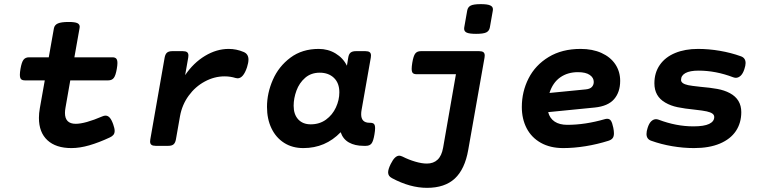

<svg xmlns="http://www.w3.org/2000/svg" viewBox="-20 -695 3638 915"><path d="M292 -181.2Q289.6 -167.5 289.6 -156.7Q289.6 -105 340.8 -105Q385.3 -105 468.3 -140.6Q475.6 -144 482.9 -144Q494.1 -144 502.9 -134.3Q511.7 -124.5 519.5 -102.5Q526.4 -83 526.4 -71.3Q526.4 -60.1 520.8 -52.7Q515.1 -45.4 503.4 -40Q451.2 -15.6 405.5 -2.4Q359.9 10.7 320.3 10.7Q246.6 10.7 206.1 -26.6Q165.5 -64 165.5 -133.3Q165.5 -154.8 169.9 -179.7L193.4 -312H98.6Q85.9 -312 80.3 -317.9Q74.7 -323.7 74.7 -338.9Q74.7 -350.1 77.6 -366.7Q83 -398.4 92 -410.2Q101.1 -421.9 118.2 -421.9H212.4L236.8 -559.6Q239.7 -576.2 255.9 -583.3Q272 -590.3 306.6 -590.3Q336.4 -590.3 348.1 -585Q359.9 -579.6 359.9 -567.4Q359.9 -565.4 358.9 -559.6L334.5 -421.9H515.6Q528.3 -421.9 533.9 -415.8Q539.6 -409.7 539.6 -394.5Q539.6 -383.8 536.6 -366.7Q531.2 -335 522.2 -323.5Q513.2 -312 496.1 -312H314.9Z M1141.1 -447.3Q1152.8 -442.4 1158.4 -433.3Q1164.1 -424.3 1164.1 -411.1Q1164.1 -396.5 1157.2 -374.5Q1139.6 -321.8 1112.3 -321.8Q1108.4 -321.8 1103 -323.2Q1077.6 -331.1 1050.3 -331.1Q1001.5 -331.1 956.1 -306.6Q910.6 -282.2 879.2 -239Q847.7 -195.8 837.9 -141.6L818.4 -30.8Q815.4 -14.2 807.1 -7.1Q798.8 0 782.2 0H721.7Q708 0 701.7 -4.9Q695.3 -9.8 695.3 -20.5Q695.3 -22.9 696.3 -30.8L764.6 -420.4Q767.6 -437 775.9 -444.1Q784.2 -451.2 800.8 -451.2H851.6Q865.2 -451.2 871.6 -446.3Q877.9 -441.4 877.9 -430.7Q877.9 -428.2 877 -420.4L862.3 -336.9Q901.9 -395.5 957 -428.7Q1012.2 -461.9 1069.8 -461.9Q1106.9 -461.9 1141.1 -447.3Z M1767.6 -84Q1767.6 -72.8 1764.6 -55.2Q1759.3 -22.5 1750.5 -11.2Q1741.7 0 1724.1 0H1712.4Q1671.4 0 1643.1 -15.9Q1614.7 -31.7 1603.5 -64.9Q1530.8 10.7 1425.8 10.7Q1373 10.7 1334 -14.2Q1294.9 -39.1 1273.7 -83.5Q1252.4 -127.9 1252.4 -185.5Q1252.4 -251 1280.3 -314.7Q1308.1 -378.4 1364 -420.2Q1419.9 -461.9 1499 -461.9Q1543.5 -461.9 1579.3 -440.2Q1615.2 -418.5 1633.3 -381.8L1639.6 -420.4Q1642.1 -437 1650.6 -444.1Q1659.2 -451.2 1675.8 -451.2H1721.7Q1735.4 -451.2 1741.7 -446.3Q1748 -441.4 1748 -430.7Q1748 -428.2 1747.1 -420.4L1703.1 -170.9Q1701.2 -160.6 1701.2 -150.4Q1701.2 -109.9 1741.2 -109.9H1743.7Q1756.3 -109.9 1762 -104.5Q1767.6 -99.1 1767.6 -84ZM1597.2 -254.9Q1597.2 -299.3 1571.3 -324Q1545.4 -348.6 1503.9 -348.6Q1462.4 -348.6 1434.3 -324.2Q1406.2 -299.8 1392.8 -263.2Q1379.4 -226.6 1379.4 -190.9Q1379.4 -149.9 1401.1 -126.2Q1422.9 -102.5 1460.9 -102.5Q1502.9 -102.5 1533.7 -125Q1564.5 -147.5 1580.8 -182.9Q1597.2 -218.3 1597.2 -254.9Z M2329.1 -650.9Q2329.1 -647 2328.6 -644.5L2314.5 -564.5Q2311.5 -547.4 2297.4 -540.5Q2283.2 -533.7 2249 -533.7Q2217.8 -533.7 2204.8 -539.3Q2191.9 -544.9 2191.9 -558.1Q2191.9 -562 2192.4 -564.5L2206.5 -644.5Q2209.5 -661.6 2223.4 -668.5Q2237.3 -675.3 2271.5 -675.3Q2302.2 -675.3 2315.7 -669.4Q2329.1 -663.6 2329.1 -650.9ZM2290 -430.7Q2290 -428.2 2289.1 -420.4L2211.4 19.5Q2195.3 111.3 2147.5 155.8Q2099.6 200.2 2015.1 200.2Q1934.1 200.2 1847.7 153.8Q1829.6 144.5 1829.6 126.5Q1829.6 111.8 1841.8 86.9Q1852.5 65.4 1862.5 56.2Q1872.6 46.9 1882.8 46.9Q1888.7 46.9 1898.4 51.3Q1928.2 66.4 1959.2 75.4Q1990.2 84.5 2014.2 84.5Q2045.9 84.5 2065.4 65.9Q2085 47.4 2091.8 8.3L2152.8 -341.3H1965.8Q1953.1 -341.3 1947.5 -346.7Q1941.9 -352.1 1941.9 -367.2Q1941.9 -378.4 1944.8 -396Q1950.2 -428.7 1959 -439.9Q1967.8 -451.2 1985.4 -451.2H2263.7Q2277.3 -451.2 2283.7 -446.3Q2290 -441.4 2290 -430.7Z M2874 -128.9Q2885.3 -128.9 2891.6 -119.4Q2897.9 -109.9 2902.8 -85.9Q2905.8 -70.8 2905.8 -59.6Q2905.8 -44.4 2899.4 -36.4Q2893.1 -28.3 2878.9 -23.9Q2826.2 -7.3 2770.8 1.7Q2715.3 10.7 2664.1 10.7Q2602.1 10.7 2557.4 -14.4Q2512.7 -39.6 2489.7 -84Q2466.8 -128.4 2466.8 -185.1Q2466.8 -258.3 2499 -321.5Q2531.2 -384.8 2594.7 -423.3Q2658.2 -461.9 2747.1 -461.9Q2803.7 -461.9 2846.4 -442.6Q2889.2 -423.3 2912.4 -388.7Q2935.5 -354 2935.5 -309.6Q2935.5 -255.9 2906.5 -222.4Q2877.4 -189 2814.5 -182.6L2592.3 -160.6Q2600.1 -130.9 2623.3 -115.5Q2646.5 -100.1 2683.6 -100.1Q2768.6 -100.1 2861.8 -127Q2867.7 -128.9 2874 -128.9ZM2598.6 -252 2771.5 -269Q2792 -271 2800.8 -280.8Q2809.6 -290.5 2809.6 -304.7Q2809.6 -324.7 2790.5 -337.9Q2771.5 -351.1 2734.4 -351.1Q2685.1 -351.1 2649.7 -326.2Q2614.3 -301.3 2598.6 -252Z M3510.7 -426.8Q3533.2 -418.9 3533.2 -394.5Q3533.2 -382.8 3527.3 -365.2Q3520.5 -344.2 3509.8 -334.2Q3499 -324.2 3486.8 -324.2Q3481.4 -324.2 3474.1 -326.7Q3391.1 -358.4 3309.1 -358.4Q3268.1 -358.4 3246.8 -346.9Q3225.6 -335.4 3225.6 -314Q3225.6 -296.4 3259.8 -289.1Q3273.4 -286.1 3318.8 -281.2Q3364.7 -277.3 3398.4 -271.2Q3432.1 -265.1 3458.5 -251Q3512.7 -221.7 3512.7 -160.6Q3512.7 -109.4 3487.1 -70.8Q3461.4 -32.2 3410.6 -10.7Q3359.9 10.7 3287.1 10.7Q3236.3 10.7 3183.3 1.7Q3130.4 -7.3 3083 -24.4Q3061 -32.2 3061 -56.6Q3061 -69.8 3066.4 -85.9Q3073.2 -107.4 3083.7 -117.2Q3094.2 -127 3106.4 -127Q3111.8 -127 3119.1 -124.5Q3202.6 -92.8 3284.7 -92.8Q3335.4 -92.8 3359.6 -104.5Q3383.8 -116.2 3383.8 -137.2Q3383.8 -147.5 3374.8 -153.8Q3365.7 -160.2 3348.1 -164.1Q3331.1 -168 3291 -172.4Q3242.7 -177.2 3209.5 -184.1Q3176.3 -190.9 3150.4 -206.1Q3098.6 -235.8 3098.6 -297.9Q3098.6 -348.6 3124.5 -385.7Q3150.4 -422.9 3197.5 -442.4Q3244.6 -461.9 3306.6 -461.9Q3357.4 -461.9 3410.4 -452.9Q3463.4 -443.8 3510.7 -426.8Z"/></svg>

Font: Courier Prime Sans
Style: Bold Italic
Weight: 700
Italic angle: -10°
Designer: Alan Dague-Greene
Foundry: Quote-Unquote Apps
Version: Version 3.020